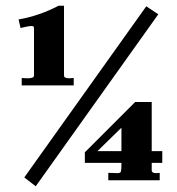

<svg xmlns="http://www.w3.org/2000/svg" viewBox="-20 -631 620 672"><path d="M453 -274H511V-102H548V-61H511V-35Q511 -29 516 -27Q521 -25 526 -25Q530 -25 533.5 -25.5Q537 -26 539 -26V0H359V-26Q370 -26 378 -25.5Q386 -25 391 -25Q402 -25 403.5 -31.5Q405 -38 405 -61H277V-98ZM492 -609 534 -581 105 21 65 -10ZM45 -563Q81 -569 117 -581.5Q153 -594 185 -611H204V-367Q204 -361 209.5 -359Q215 -357 221 -357Q226 -357 230.5 -357.5Q235 -358 238 -358V-332H56V-358Q59 -358 65 -357.5Q71 -357 78 -357Q86 -357 92.5 -359Q99 -361 99 -367V-532Q99 -540 92 -540Q83 -540 72 -537.5Q61 -535 52 -533ZM321 -102H405V-184Z"/></svg>

Font: Gamine
Style: Bold
Weight: 700
Designer: Tapiwanashe Sebastian Garikayi
Version: Version 1.000